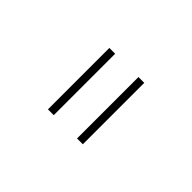

<svg xmlns="http://www.w3.org/2000/svg" viewBox="33 -847 933 933"><g transform="rotate(-45 500.0 -380.0)"><path d="M711 -500H289V-460H711ZM711 -300H289V-260H711Z"/></g></svg>

Font: Noto Serif CJK JP Light
Style: Regular
Weight: 300
Designer: Ryoko NISHIZUKA 西塚涼子 (kana & ideographs); Frank Grießhammer (Latin, Greek & Cyrillic); Wenlong ZHANG 张文龙 (bopomofo); San
Foundry: Adobe Systems Incorporated
Version: Version 1.001;PS 1.001;hotconv 16.6.54;makeotf.lib2.5.65590